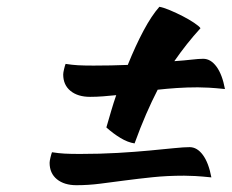

<svg xmlns="http://www.w3.org/2000/svg" viewBox="-20 -591 682 565"><path d="M376 -169Q356 -172 334.5 -185Q313 -198 293 -216Q300 -240 307 -264Q314 -288 322 -311Q302 -309 283 -307.5Q264 -306 245 -306Q209 -306 187.5 -323.5Q166 -341 166 -372Q166 -377 168.5 -387.5Q171 -398 173 -403Q192 -400 209.5 -399Q227 -398 255 -398Q281 -398 306.5 -398.5Q332 -399 356 -400Q379 -457 402.5 -501Q426 -545 449 -571Q461 -569 480 -561Q499 -553 517.5 -543.5Q536 -534 551 -524Q566 -514 570 -508Q549 -485 530 -461Q511 -437 493 -411Q522 -413 543.5 -415.5Q565 -418 578 -418Q600 -418 617 -395Q634 -372 642 -329Q613 -332 594.5 -333Q576 -334 562 -334Q530 -334 500.5 -332Q471 -330 444 -327Q427 -294 410 -255Q393 -216 376 -169ZM205 -46Q169 -46 147.5 -63.5Q126 -81 126 -112Q126 -117 128.5 -127.5Q131 -138 133 -143Q152 -140 169.5 -139Q187 -138 215 -138Q274 -138 326 -141Q378 -144 420 -148Q462 -152 492 -155Q522 -158 538 -158Q560 -158 577 -135Q594 -112 602 -69Q573 -72 554.5 -73Q536 -74 522 -74Q472 -74 429 -69.5Q386 -65 348 -60Q310 -55 275 -50.5Q240 -46 205 -46Z"/></svg>

Font: Sweet Mavka Script
Style: Regular
Weight: 500
Designer: Pablo Impallari/Anastassiya Vishnevskaya
Foundry: Pablo Impallari/ Anastassiya Vishnevskaya
Version: Version 2.0/www.impallari.com/   behance.net/sweetcherry